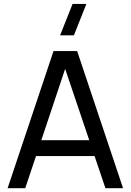

<svg xmlns="http://www.w3.org/2000/svg" viewBox="-20 -988 686 1008"><path d="M20 0H112.5L169 -168.5H476.5L533.5 0H626L385 -720H261ZM197 -252 322 -626.5 448.5 -252ZM295.5 -802.5H368L433.5 -967.5H361Z"/></svg>

Font: Eudonet Medium
Style: Regular
Weight: 500
Designer: Mikhail Sharanda
Foundry: Mikhail Sharanda
Version: Version 4.503;Glyphs 3.1.2 (3151)